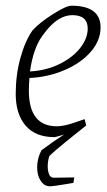

<svg xmlns="http://www.w3.org/2000/svg" viewBox="-20 -471 376 672"><path d="M83 -198Q81 -170 81 -154Q81 -29 179 -29Q202 -29 236.5 -40.5Q271 -52 276 -54L282 -32L253 -9Q154 70 152 77Q147 94 147 111Q147 128 152 139.5Q157 151 168 151L240 150L237 169L214 173Q166 181 155 181Q135 181 122.5 162Q110 143 110 115Q110 84 125 55Q168 23 204 0Q175 9 171 9Q104 9 69.5 -31.5Q35 -72 35 -142Q35 -209 51.5 -268.5Q68 -328 94 -365Q120 -393 166 -422Q212 -451 230 -451Q332 -451 332 -375Q332 -329 297.5 -289.5Q263 -250 205.5 -225.5Q148 -201 83 -198ZM85 -221Q142 -224 188.5 -247Q235 -270 261 -303.5Q287 -337 287 -371Q287 -418 233 -418Q210 -418 188 -405Q158 -388 127 -344Q96 -300 85 -221Z"/></svg>

Font: Grenze ExtraLight
Style: Italic
Weight: 275
Italic angle: -10°
Designer: Renata Polastri
Foundry: Omnibus-Type
Version: Version 1.002; ttfautohint (v1.8)